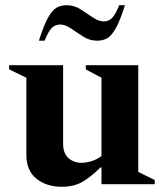

<svg xmlns="http://www.w3.org/2000/svg" viewBox="-20 -706 630 736"><path d="M218 10Q158 10 119.5 -21Q81 -52 81 -113V-408L15 -440V-456H222V-154Q222 -119 242 -100.5Q262 -82 293 -82Q312 -82 333 -89Q354 -96 369 -108V-408L309 -440V-456H510V-47L573 -16V0H369V-64H365Q330 -29 297 -9.5Q264 10 218 10ZM129 -550Q148 -610 164.5 -639Q181 -668 197.5 -677Q214 -686 236 -686Q264 -686 288.5 -670.5Q313 -655 335.5 -639.5Q358 -624 377 -624Q395 -624 408 -635.5Q421 -647 437 -686H459Q440 -626 423.5 -597Q407 -568 390.5 -559Q374 -550 352 -550Q324 -550 299.5 -565.5Q275 -581 252.5 -596.5Q230 -612 211 -612Q193 -612 180 -600.5Q167 -589 151 -550Z"/></svg>

Font: Spectral
Style: Bold
Weight: 700
Designer: Jean-Baptiste Levee
Foundry: Production Type
Version: Version 2.001